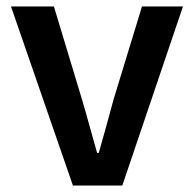

<svg xmlns="http://www.w3.org/2000/svg" viewBox="-20 -575 600 595"><path d="M206 0 14 -555H147L234 -267Q246 -227 257.5 -184.5Q269 -142 281 -101H286Q298 -142 309.5 -184.5Q321 -227 332 -267L420 -555H547L359 0Z"/></svg>

Font: Noto Sans HK SemiBold
Style: Regular
Weight: 600
Version: Version 2.004-H2;hotconv 1.0.118;makeotfexe 2.5.65603